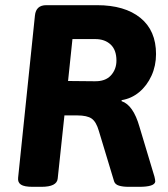

<svg xmlns="http://www.w3.org/2000/svg" viewBox="-20 -720 650 742"><path d="M106 2Q74 2 61 -6.5Q48 -15 50 -33L115 -660Q119 -700 159 -700H355Q462 -700 522.5 -651Q583 -602 583 -511Q583 -466 565.5 -427.5Q548 -389 518 -364Q488 -339 450 -333V-329Q495 -314 519 -230L577 -37Q580 -25 580 -18Q577 2 518 2H477Q455 2 440 -2.5Q425 -7 421 -19L362 -214Q352 -249 334.5 -261.5Q317 -274 278 -274H229L203 -30Q200 2 140 2ZM243 -407 345 -406Q387 -405 408.5 -428.5Q430 -452 430 -486Q430 -527 407.5 -548Q385 -569 348 -569H260Z"/></svg>

Font: Asap
Style: Bold Italic
Weight: 700
Italic angle: -6°
Designer: Pablo Cosgaya
Foundry: Omnibus-Type
Version: Version 3.001; ttfautohint (v1.8.3)